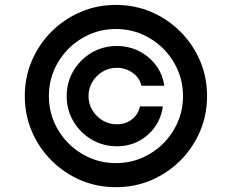

<svg xmlns="http://www.w3.org/2000/svg" viewBox="-20 -759 954 790"><path d="M254.4 -363.3Q254.4 -420.4 282 -467.3Q309.6 -514.2 356.7 -542Q403.8 -569.8 460.4 -569.8Q510.7 -569.8 552.7 -548.3Q594.7 -526.9 622.1 -490Q649.4 -453.1 655.8 -406.2H561.5Q555.2 -438.5 526.1 -459.2Q497.1 -480 460.4 -480Q428.7 -480 402.3 -464.4Q376 -448.7 360.1 -422.1Q344.2 -395.5 344.2 -363.3Q344.2 -331.5 360.1 -305.4Q376 -279.3 402.3 -263.4Q428.7 -247.6 460.4 -247.6Q497.1 -247.6 523.2 -268.1Q549.3 -288.6 555.7 -321.3H649.9Q644 -274.4 617.9 -237.3Q591.8 -200.2 551.3 -178.7Q510.7 -157.2 460.4 -157.2Q403.8 -157.2 356.7 -185.1Q309.6 -212.9 282 -259.8Q254.4 -306.6 254.4 -363.3ZM457 11.2Q379.4 11.2 311.5 -17.8Q243.7 -46.9 191.9 -98.6Q140.1 -150.4 111.1 -218.3Q82 -286.1 82 -363.8Q82 -441.4 111.1 -509.3Q140.1 -577.1 191.9 -628.9Q243.7 -680.7 311.5 -709.7Q379.4 -738.8 457 -738.8Q534.7 -738.8 602.5 -709.7Q670.4 -680.7 722.2 -628.9Q773.9 -577.1 803 -509.3Q832 -441.4 832 -363.8Q832 -286.1 803 -218.3Q773.9 -150.4 722.2 -98.6Q670.4 -46.9 602.5 -17.8Q534.7 11.2 457 11.2ZM457 -87.9Q514.2 -87.9 564 -109.4Q613.8 -130.9 651.9 -168.9Q689.9 -207 711.4 -256.8Q732.9 -306.6 732.9 -363.8Q732.9 -420.9 711.4 -470.7Q689.9 -520.5 651.9 -558.6Q613.8 -596.7 564 -618.2Q514.2 -639.6 457 -639.6Q399.9 -639.6 350.1 -618.2Q300.3 -596.7 262.2 -558.6Q224.1 -520.5 202.6 -470.7Q181.2 -420.9 181.2 -363.8Q181.2 -306.6 202.6 -256.8Q224.1 -207 262.2 -168.9Q300.3 -130.9 350.1 -109.4Q399.9 -87.9 457 -87.9Z"/></svg>

Font: Inter
Style: 540
Weight: 540
Designer: Rasmus Andersson
Foundry: rsms
Version: Version 4.001;git-66647c0bb